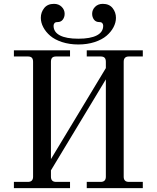

<svg xmlns="http://www.w3.org/2000/svg" viewBox="-20 -972 810 992"><path d="M51.8 0V-32.2H124Q150.9 -32.2 150.9 -59.1V-652.8Q150.9 -667 144.5 -673.6Q138.2 -680.2 124 -680.2H51.8V-711.9H341.8V-680.2H270Q255.9 -680.2 249.5 -673.6Q243.2 -667 243.2 -652.8V-149.9L526.9 -620.1V-652.8Q526.9 -667 520.5 -673.6Q514.2 -680.2 500 -680.2H428.2V-711.9H717.8V-680.2H646Q619.1 -680.2 619.1 -652.8V-59.1Q619.1 -32.2 646 -32.2H717.8V0H428.2V-32.2H500Q526.9 -32.2 526.9 -59.1V-562L243.2 -91.8V-59.1Q243.2 -32.2 270 -32.2H341.8V0ZM190.9 -879.9Q190.9 -908.2 208.3 -930.2Q225.6 -952.1 258.8 -952.1Q283.2 -952.1 298.6 -936.8Q314 -921.4 314 -900.9Q314 -883.3 304.4 -870.6Q294.9 -857.9 276.9 -857.9Q265.6 -857.9 261.2 -852.1Q256.8 -846.2 256.8 -838.9Q256.8 -806.2 289.6 -789.1Q322.3 -772 384.8 -772Q447.3 -772 480.2 -789.1Q513.2 -806.2 513.2 -838.9Q513.2 -846.2 508.8 -852.1Q504.4 -857.9 493.2 -857.9Q475.1 -857.9 465.6 -870.6Q456.1 -883.3 456.1 -900.9Q456.1 -921.4 471.4 -936.8Q486.8 -952.1 511.2 -952.1Q544.4 -952.1 561.8 -930.2Q579.1 -908.2 579.1 -879.9Q579.1 -855.5 566.4 -831.3Q553.7 -807.1 530.3 -787.1Q506.8 -767.1 468.8 -754.6Q430.7 -742.2 384.8 -742.2Q338.9 -742.2 300.8 -754.6Q262.7 -767.1 239.5 -787.1Q216.3 -807.1 203.6 -831.3Q190.9 -855.5 190.9 -879.9Z"/></svg>

Font: Flanker Steampunk
Style: Regular
Weight: 400
Designer: Alexey Kryukov, Leonardo Di Lena
Foundry: Alexey Kryukov, Leonardo Di Lena
Version: 1.210